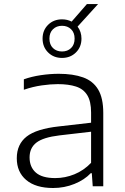

<svg xmlns="http://www.w3.org/2000/svg" viewBox="-20 -910 609 938"><path d="M239.5 8.5Q154.5 8.5 108.2 -30.5Q62 -69.5 62 -137Q62 -205 110 -242.8Q158 -280.5 268 -292.5L425 -310.5V-360Q425 -415 406.2 -445.2Q387.5 -475.5 351.2 -487.2Q315 -499 262 -499Q227 -499 183.5 -492.8Q140 -486.5 96.5 -471.5V-522.5Q134 -536 179.5 -542.8Q225 -549.5 267 -549.5Q337 -549.5 385.8 -532Q434.5 -514.5 459.5 -472.8Q484.5 -431 484.5 -358V0H433L428.5 -64H423.5Q393 -31.5 343.8 -11.5Q294.5 8.5 239.5 8.5ZM124.5 -141Q124.5 -94 155 -67Q185.5 -40 250 -40Q298 -40 343.5 -58.5Q389 -77 425 -114.5V-266.5L270 -248.5Q191 -239 157.8 -213.2Q124.5 -187.5 124.5 -141ZM283 -627Q242 -627 215 -653.8Q188 -680.5 188 -721.5Q188 -762 215 -788.8Q242 -815.5 283 -815.5Q309 -815.5 330 -804.5L404.5 -890H459L359 -780Q378 -755 378 -721.5Q378 -680.5 351 -653.8Q324 -627 283 -627ZM283 -658.5Q310 -658.5 327.2 -675.2Q344.5 -692 344.5 -721.5Q344.5 -750.5 327.2 -767.2Q310 -784 283 -784Q256 -784 238.8 -767.2Q221.5 -750.5 221.5 -721.5Q221.5 -692 238.8 -675.2Q256 -658.5 283 -658.5Z"/></svg>

Font: Encode Sans Expanded Light
Style: Regular
Weight: 300
Width: 7
Designer: Multiple Designers
Foundry: Impallari Type
Version: Version 3.000; ttfautohint (v1.8.3) -l 8 -r 50 -G 200 -x 14 